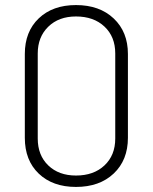

<svg xmlns="http://www.w3.org/2000/svg" viewBox="-20 -729 604 758"><path d="M78 -185V-516Q78 -604 133 -656.5Q188 -709 280 -709Q373 -709 429 -656Q485 -603 485 -516V-185Q485 -97 429 -44Q373 9 280 9Q188 9 133 -43.5Q78 -96 78 -185ZM280 -36Q350 -36 392.5 -76Q435 -116 435 -182V-518Q435 -584 392.5 -624Q350 -664 280 -664Q212 -664 170.5 -623.5Q129 -583 129 -518V-182Q129 -116 170.5 -76Q212 -36 280 -36Z"/></svg>

Font: Barlow GEO Light
Style: Regular
Weight: 300
Designer: Jeremy Tribby
Foundry: Tribby Type
Version: Version 1.408